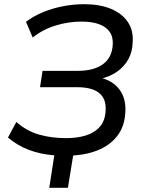

<svg xmlns="http://www.w3.org/2000/svg" viewBox="-20 -734 694 916"><path d="M215 162 239 7Q173 2 117.5 -19Q62 -40 18 -78L58 -152Q107 -109 166 -92Q225 -75 296 -75Q349 -75 390.5 -88Q432 -101 457 -130Q482 -159 484 -208Q487 -263 453 -290.5Q419 -318 347 -318H171L183 -396H351Q428 -396 471.5 -428Q515 -460 518 -522Q520 -559 502.5 -583Q485 -607 451.5 -619Q418 -631 369 -631Q307 -631 246 -612.5Q185 -594 136 -555L104 -630Q141 -658 186.5 -676.5Q232 -695 282 -704.5Q332 -714 381 -714Q456 -714 509 -692Q562 -670 589.5 -629.5Q617 -589 613 -533Q612 -487 592 -451Q572 -415 537 -391Q502 -367 455 -357V-364Q516 -351 549 -308Q582 -265 578 -199Q575 -135 543.5 -91Q512 -47 457.5 -22Q403 3 329 8L304 162Z"/></svg>

Font: Nunito Sans 10pt Medium
Style: Italic
Weight: 500
Italic angle: -9°
Designer: Vernon Adams
Foundry: Vernon Adams
Version: Version 3.101;gftools[0.9.27]